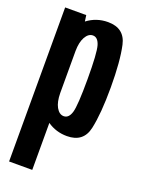

<svg xmlns="http://www.w3.org/2000/svg" viewBox="-154 -670 703 958"><g transform="rotate(20 197.0 -191.0)"><path d="M21.5 220.5V-597.5H133.5L138 -565Q186.5 -602 248.5 -602Q336 -602 354 -520.5Q372 -439 372 -300Q372 -161 354 -79Q336 3 248.5 3Q190.5 3 144.5 -29V220.5ZM144.5 -187.5Q145 -140.5 160 -113.5Q176 -85 200 -85Q226.5 -85 237.8 -121.8Q249 -158.5 249 -299.5Q249 -438.5 237.8 -476Q226.5 -513.5 200 -513.5Q176 -513.5 160 -484.5Q145 -457 144.5 -411.5Z"/></g></svg>

Font: Anybody Condensed SemiBold
Style: Regular
Weight: 600
Width: 3
Designer: Tyler Finck
Foundry: Etcetera Type Company
Version: Version 1.010; ttfautohint (v1.8.3) -l 8 -r 50 -G 200 -x 14 